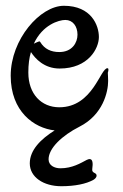

<svg xmlns="http://www.w3.org/2000/svg" viewBox="-20 -429 425 664"><path d="M353 -178C354 -181 355 -185 355 -188C355 -191 354 -193 352 -193C327 -195 302 -58 185 -58C123 -58 78 -104 78 -178C78 -206 81 -229 87 -249C102 -226 133 -192 186 -192C286 -192 322 -262 322 -301C322 -341 296 -409 201 -409C119 -409 17 -293 17 -167C17 -44 97 14 169 22C121 52 83 90 83 136C83 184 131 215 192 215C239 215 278 207 303 193C308 190 314 185 314 178C314 167 297 171 299 156C306 110 285 122 280 124C259 135 230 153 189 153C168 153 148 143 148 122C148 84 194 40 255 9C336 -32 354 -111 354 -149C354 -161 353 -171 353 -175ZM206 -360C232 -360 248 -338 248 -309C248 -282 230 -249 185 -249C157 -249 134 -259 119 -284C118 -285 117 -286 116 -286C114 -286 106 -282 97 -278C127 -343 183 -360 206 -360Z"/></svg>

Font: Oregano
Style: Regular
Weight: 400
Designer: Astigmatic (AOETI)
Foundry: Astigmatic (AOETI)
Version: Version 1.000